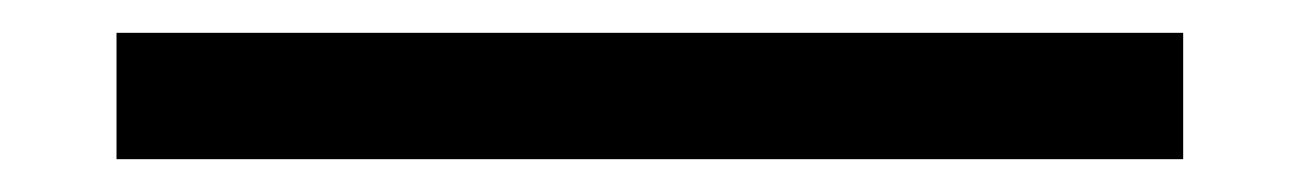

<svg xmlns="http://www.w3.org/2000/svg" viewBox="-20 -4 790 117"><path d="M51 93V16H701V93Z"/></svg>

Font: Inconsolata ExtraExpanded Medium
Style: Regular
Weight: 500
Width: 8
Monospace: yes
Designer: Raph Levien, Cyreal, Brenton Simpson
Foundry: Raph Levien, Cyreal, Google
Version: Version 3.001; ttfautohint (v1.8.2.53-6de2)